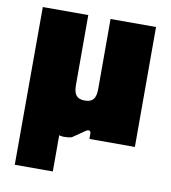

<svg xmlns="http://www.w3.org/2000/svg" viewBox="-78 -584 725 815"><g transform="rotate(10 284.5 -177.0)"><path d="M40 163H204V7C210 9 219 10 224 10C236 10 247 9 258 6L312 -31C325 -40 333 -34 333 -23V0H529V-517H333V-216C333 -175 320 -157 285 -157C250 -157 237 -175 237 -216V-517H41Z"/></g></svg>

Font: Finlandica Black
Style: Regular
Weight: 900
Designer: Niklas Ekholm, Juho Hiilivirta, Jaakko Suomalainen
Foundry: Helsinki Type Studio
Version: Version 2.000;Glyphs 3.2 (3202)